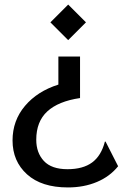

<svg xmlns="http://www.w3.org/2000/svg" viewBox="-20 -584 573 842"><path d="M279 -408 201 -486 279 -564 357 -486ZM278 238Q162 238 98.5 180.5Q35 123 35 32Q35 -55 89.5 -119.5Q144 -184 236 -213V-336H331V-154Q236 -140 187.5 -95.5Q139 -51 139 29Q139 86 172.5 122Q206 158 276 158Q344 158 384 128.5Q424 99 440 37H443L498 145Q462 190 405 214Q348 238 278 238Z"/></svg>

Font: Faculty Glyphic
Style: Regular
Weight: 400
Designer: Koto Studio, Dylan Young
Foundry: Koto Studio
Version: Version 1.004; ttfautohint (v1.8.4.7-5d5b)